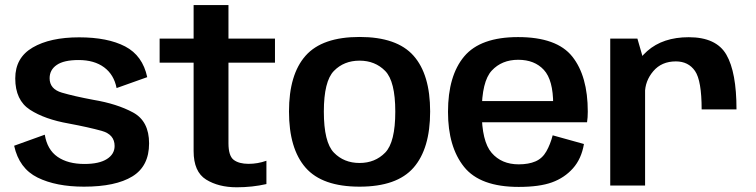

<svg xmlns="http://www.w3.org/2000/svg" viewBox="-20 -748 3046 774"><path d="M318.5 4.5Q446 4.5 513.5 -36.8Q581 -78 581 -170Q581 -259.5 516.5 -294.5Q452 -329.5 356.5 -345.5Q279 -360 229.5 -374.5Q180 -389 180 -432.5Q180 -466.5 208.8 -486.2Q237.5 -506 297 -506Q360 -506 399.8 -476.5Q439.5 -447 450 -393L573.5 -437Q555 -524 484.5 -560.8Q414 -597.5 299 -597.5Q182 -597.5 111.8 -556.5Q41.5 -515.5 41.5 -432Q41.5 -344 101 -305.5Q160.5 -267 257.5 -250Q337.5 -235 389.8 -220.5Q442 -206 442 -159.5Q442 -126.5 410.8 -106.8Q379.5 -87 320.5 -87Q253.5 -87 212 -115.8Q170.5 -144.5 160.5 -205L37 -160.5Q57 -69 131.5 -32.2Q206 4.5 318.5 4.5Z M934.5 7Q997 7 1054 -6V-100Q1019 -87.5 982 -87.5Q943.5 -87.5 922.2 -103.5Q901 -119.5 901 -170.5V-495.5H1088.5V-592.5H901V-727.5H760.5V-592.5H623.5V-495.5H760.5V-139Q760.5 -55.5 810.8 -24.2Q861 7 934.5 7Z M1429.5 4.5Q1580 4.5 1647 -72Q1714 -148.5 1714 -298.5Q1714 -448 1647 -523.5Q1580 -599 1429.5 -599Q1279 -599 1212 -523.5Q1145 -448 1145 -298.5Q1145 -148.5 1212 -72Q1279 4.5 1429.5 4.5ZM1429.5 -91Q1366.5 -91 1326 -132.8Q1285.5 -174.5 1285.5 -298Q1285.5 -420.5 1326 -462Q1366.5 -503.5 1429.5 -503.5Q1492 -503.5 1532.8 -462Q1573.5 -420.5 1573.5 -298Q1573.5 -174.5 1532.8 -132.8Q1492 -91 1429.5 -91Z M2071 5.5V-85.5Q2002 -85.5 1962 -131.8Q1922 -178 1922 -297Q1922 -420 1962.5 -463.5Q2003 -507 2069 -507Q2135 -507 2172.5 -466.2Q2210 -425.5 2210 -327.5L2216 -340.5H1908.5V-255H2346.5Q2349.5 -274 2349.5 -298Q2349.5 -441.5 2287 -520Q2224.5 -598.5 2068.5 -598.5Q1917 -598.5 1851.5 -520.8Q1786 -443 1786 -297Q1786 -156 1850.8 -75.2Q1915.5 5.5 2071 5.5ZM2071 -85.5V5.5Q2154.5 5.5 2205 -12.8Q2255.5 -31 2289.8 -69.5Q2324 -108 2334 -167.5L2208 -202.5Q2198.5 -166 2182.5 -137.8Q2166.5 -109.5 2138.8 -97.5Q2111 -85.5 2071 -85.5Z M2808.5 -307H2949Q2949 -457 2908.2 -527.5Q2867.5 -598 2756.5 -598Q2652.5 -598 2589.2 -542.2Q2526 -486.5 2526 -405.5L2580 -371.5Q2580 -421.5 2613.5 -461Q2647 -500.5 2704.5 -500.5Q2755 -500.5 2781.8 -461.8Q2808.5 -423 2808.5 -307ZM2440 0H2580.5V-485L2549.5 -592.5H2440Z"/></svg>

Font: Anybody UltraCondensed Thin SemiBold
Style: Regular
Weight: 600
Version: Version 1.111